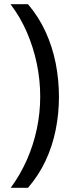

<svg xmlns="http://www.w3.org/2000/svg" viewBox="-20 -734 340 912"><path d="M260 -274Q260 -194 244.5 -117Q229 -40 196.5 29.5Q164 99 113 158H31Q77 95 108 24.5Q139 -46 155 -122Q171 -198 171 -275Q171 -354 155 -431Q139 -508 108 -580Q77 -652 30 -714H113Q164 -654 196.5 -583Q229 -512 244.5 -434Q260 -356 260 -274Z"/></svg>

Font: hexuguzrati05
Style: Book
Weight: 400
Designer: Jelle Bosma - Monotype Design Team, Universal Thirst
Foundry: Monotype Imaging Inc.
Version: Version 2.106